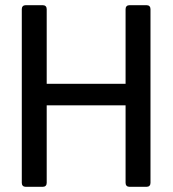

<svg xmlns="http://www.w3.org/2000/svg" viewBox="-20 -720 665 740"><path d="M160 -314V-15Q160 -8 156 -4Q152 0 145 0H79Q72 0 68 -4Q64 -8 64 -15V-685Q64 -692 68 -696Q72 -700 79 -700H145Q152 -700 156 -696Q160 -692 160 -685V-397H464V-685Q464 -692 468 -696Q472 -700 479 -700H545Q552 -700 556 -696Q560 -692 560 -685V-15Q560 -8 556 -4Q552 0 545 0H479Q472 0 468 -4Q464 -8 464 -15V-314Z"/></svg>

Font: Barlow_Medium_SS
Style: Regular
Weight: 500
Designer: Jeremy Tribby
Foundry: Jeremy Tribby
Version: Version 1.101 August 23, 2024